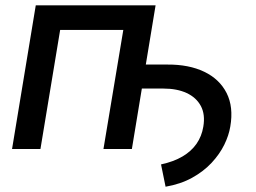

<svg xmlns="http://www.w3.org/2000/svg" viewBox="-20 -561 963 723"><path d="M603.5 142.1 586.4 58.1Q633.8 47.9 667 28.3Q700.2 8.8 720 -19.5Q739.7 -47.9 745.6 -84Q753.4 -129.9 736.3 -161.9Q719.2 -193.8 682.9 -210.7Q646.5 -227.5 595.7 -227.5H471.7L486.8 -317.9H610.8Q691.4 -318.4 749 -290.8Q806.6 -263.2 833.3 -210.7Q859.9 -158.2 847.2 -84.5Q841.8 -51.3 824.5 -15.9Q807.1 19.5 776.9 52Q746.6 84.5 703.4 108.4Q660.2 132.3 603.5 142.1ZM565.9 -541 476.6 0H369.6L444.3 -448.2H206.5L132.3 0H25.4L114.7 -541Z"/></svg>

Font: Inter 17pt Medium
Style: Italic
Weight: 500
Italic angle: -9.3988°
Version: Version 4.001;git-66647c0bb